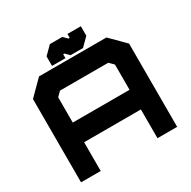

<svg xmlns="http://www.w3.org/2000/svg" viewBox="-182 -1016 1184 1192"><g transform="rotate(-30 409.5 -420.0)"><path d="M65 0V-597L168 -700H651L754 -597V0H613V-206H206V0ZM206 -347H613V-528L582.5 -558.5H236.5L206 -528ZM270.5 -716V-784L326.5 -840H415.5L443.5 -812H452.5V-840H548.5V-772L492.5 -716H403.5L375.5 -744H366.5V-716Z"/></g></svg>

Font: Tourney Expanded Black
Style: Regular
Weight: 900
Width: 7
Designer: Tyler Finck
Foundry: Etcetera Type Co
Version: Version 1.010; ttfautohint (v1.8.3)